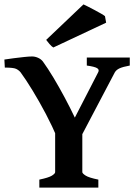

<svg xmlns="http://www.w3.org/2000/svg" viewBox="-20 -857 627 877"><path d="M572.8 -557.6Q541 -551.8 526.1 -544.9Q511.2 -538.1 504.4 -526.4L346.7 -226.6H241.7Q219.7 -278.8 189.5 -336.4Q159.2 -394 128.4 -444.3Q97.7 -494.6 74.2 -526.4Q65.9 -536.6 53.5 -542.5Q41 -548.3 2 -548.3L0 -585Q18.1 -587.9 43 -591.1Q67.9 -594.2 90.8 -596.7Q113.8 -599.1 126.5 -599.1Q140.1 -599.1 153.8 -593Q167.5 -586.9 175.8 -576.2Q198.2 -545.4 223.9 -502.7Q249.5 -460 274.9 -412.6Q300.3 -365.2 321.8 -319.8L428.2 -526.4Q435.1 -538.6 423.6 -545.7Q412.1 -552.7 376.5 -557.6V-594.2H572.8ZM159.7 0V-36.6Q202.1 -45.4 217 -54.7Q231.9 -64 231.9 -70.8V-300.3H356V-70.8Q356 -64.9 370.8 -55.2Q385.7 -45.4 429.2 -36.6V0ZM223.6 -640.1Q216.3 -644 205.6 -656.5Q194.8 -668.9 190.9 -674.8L361.3 -836.9Q366.2 -835 380.4 -827.6Q394.5 -820.3 411.4 -811.5Q428.2 -802.7 441.9 -794.7Q455.6 -786.6 459.5 -783.2L464.8 -753.4Z"/></svg>

Font: Namdhinggo
Style: Bold
Weight: 700
Designer: Victor Gaultney
Foundry: SIL International
Version: Version 3.001